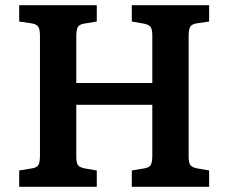

<svg xmlns="http://www.w3.org/2000/svg" viewBox="-20 -720 880 740"><path d="M54 0V-63L103 -71Q122 -74 128 -84Q134 -94 134 -122V-582Q134 -607 127.5 -617Q121 -627 101 -630L54 -637V-700H353V-637L304 -629Q286 -626 280 -615.5Q274 -605 274 -578V-400H567V-582Q567 -607 560.5 -616Q554 -625 534 -629L488 -637V-700H786V-637L738 -630Q719 -627 713 -616.5Q707 -606 707 -579V-118Q707 -93 713.5 -84Q720 -75 740 -71L786 -63V0H488V-63L536 -71Q555 -74 561 -84Q567 -94 567 -122V-316H274V-118Q274 -92 280.5 -83.5Q287 -75 306 -71L353 -63V0Z"/></svg>

Font: Literata 12pt SemiBold
Style: Regular
Weight: 600
Designer: Latin by Veronika Burian and Jose Scaglione. Greek by Irene Vlachou. Cyrillic by Vera Evstafieva.
Foundry: TypeTogether
Version: Version 3.002